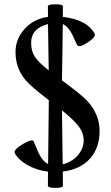

<svg xmlns="http://www.w3.org/2000/svg" viewBox="-20 -809 527 912"><path d="M453.1 -187Q453.1 -106.4 407.2 -55.4Q361.3 -4.4 278.3 5.9L278.8 73.2Q278.8 83.5 243.2 83.5Q207.5 83.5 207.5 73.2Q207.5 52.7 208 6.3Q153.8 0 108.9 -25.9Q69.8 -48.8 52.7 -76.7Q49.3 -82 49.3 -86.9Q49.3 -99.6 80.6 -119.6Q115.7 -142.1 132.3 -142.1Q137.7 -142.1 139.2 -139.2Q150.9 -110.8 163.1 -82.5Q182.6 -42.5 208.5 -29.8L211.9 -333Q124.5 -400.4 101.6 -428.2Q53.7 -484.9 53.7 -561.5Q53.7 -622.1 94.2 -668.5Q137.2 -718.8 208 -729L207.5 -778.8Q207.5 -788.6 243.2 -788.6Q278.8 -788.6 278.8 -778.8Q278.8 -777.3 278.3 -729Q391.1 -715.3 427.2 -653.3Q430.7 -647 430.7 -642.6Q430.7 -632.3 408.2 -615.7Q373 -589.8 357.9 -589.8Q349.6 -589.8 344.7 -598.1Q334 -622.1 322.8 -646Q303.7 -683.1 278.3 -694.8L274.4 -427.2Q368.2 -358.4 396 -328.1Q453.1 -264.6 453.1 -187ZM211.4 -474.6 208 -694.8Q127.9 -673.8 127.9 -606.4Q127.9 -567.9 144 -542Q160.6 -514.6 211.4 -474.6ZM377.4 -141.1Q377.4 -176.8 354.5 -208Q333 -237.3 274.4 -284.7L277.8 -28.3Q324.2 -40 352.1 -74.2Q377.4 -105.5 377.4 -141.1Z"/></svg>

Font: Dai Banna SIL Light
Style: Bold
Weight: 700
Designer: Victor Gaultney
Foundry: SIL International
Version: Version 2.001